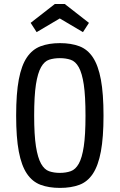

<svg xmlns="http://www.w3.org/2000/svg" viewBox="-20 -908 585 938"><path d="M58.9 -343.3Q58.9 -236.1 71.9 -167.4Q84.9 -98.7 111.5 -59.4Q138.1 -20 178.6 -5Q219 10 272.9 10Q327.4 10 367.6 -5Q407.9 -20 434 -59.7Q460.1 -99.4 472.9 -168.1Q485.7 -236.9 485.7 -343.3Q485.7 -450.4 472.9 -519.1Q460.1 -587.9 434 -627.4Q407.9 -667 367.6 -682.1Q327.4 -697.3 272.9 -697.3Q219 -697.3 178.6 -682.1Q138.1 -667 111.5 -627.8Q84.9 -588.6 71.9 -519.9Q58.9 -451.1 58.9 -343.3ZM146.9 -343Q146.9 -439.7 155.6 -495.7Q164.4 -551.7 180.8 -580.3Q197.1 -608.9 220.4 -616.4Q243.7 -623.9 272.4 -623.9Q301.9 -623.9 325.4 -616Q348.9 -608.1 364.9 -579.4Q380.9 -550.7 389.3 -494.9Q397.7 -439 397.7 -342.7Q397.7 -248.1 389.3 -192.6Q380.9 -137 365 -108.5Q349.1 -80 325.6 -71.7Q302.1 -63.4 272.4 -63.4Q243.4 -63.4 220.1 -71.4Q196.9 -79.3 180.6 -108.3Q164.4 -137.3 155.6 -192.9Q146.9 -248.4 146.9 -343ZM247.7 -888.3 129.7 -796.3 159 -751 272.1 -817.9 385.3 -751 414.6 -796.3 296.6 -888.3Z"/></svg>

Font: Secuela Black
Style: Regular
Weight: 900
Designer: Fernando Haro
Foundry: deFharo
Version: Version 1.704